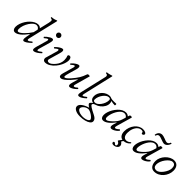

<svg xmlns="http://www.w3.org/2000/svg" viewBox="229 -2080 3707 3707"><g transform="rotate(45 2082.5 -226.0)"><path d="M103 13Q74 13 56 -10.5Q38 -34 38 -72Q38 -119 55 -167.5Q72 -216 100.5 -260.5Q129 -305 165.5 -340Q202 -375 242 -395.5Q282 -416 320 -416Q363 -416 391 -384L439 -586Q446 -618 446 -637Q446 -673 403 -673Q396 -673 395.5 -685.5Q395 -698 402 -698Q427 -698 456 -704.5Q485 -711 505 -721Q512 -725 522 -725Q528 -725 528 -719Q528 -715 527 -707L384 -102Q380 -88 380 -77Q380 -55 398 -55Q410 -55 426 -65Q442 -75 469 -100Q472 -103 482 -94Q492 -85 488 -81Q390 13 344 13Q317 13 317 -36Q317 -56 323.5 -90Q330 -124 338 -160L331 -166Q269 -80 210 -33.5Q151 13 103 13ZM144 -40Q161 -40 188 -58Q215 -76 246 -106Q277 -136 306.5 -172.5Q336 -209 359 -246L380 -335Q355 -384 306 -384Q274 -384 240 -356.5Q206 -329 177 -284.5Q148 -240 130 -188.5Q112 -137 112 -89Q112 -40 144 -40Z M745 -493Q723 -493 707 -509Q691 -525 691 -547Q691 -568 706.5 -583.5Q722 -599 743 -599Q765 -599 781 -583Q797 -567 797 -545Q797 -524 781.5 -508.5Q766 -493 745 -493ZM616 13Q586 13 586 -23Q586 -47 598 -90L660 -307Q671 -349 649 -349Q641 -349 623 -337.5Q605 -326 582 -305Q579 -301 569 -310.5Q559 -320 564 -326Q577 -342 603 -363Q629 -384 657.5 -400Q686 -416 706 -416Q735 -416 735 -381Q735 -358 723 -316L665 -114Q654 -78 655 -62.5Q656 -47 668 -47Q687 -47 744 -93Q749 -97 757.5 -87.5Q766 -78 763 -74Q748 -59 722.5 -38.5Q697 -18 668 -2.5Q639 13 616 13Z M927 13Q900 13 884.5 -3.5Q869 -20 869 -42Q869 -49 869.5 -55.5Q870 -62 872 -66L941 -304Q941 -308 943 -315Q945 -322 945 -329Q945 -349 930 -349Q922 -349 905 -338.5Q888 -328 864 -306Q860 -301 850 -310Q840 -319 845 -324Q858 -341 884 -362.5Q910 -384 938.5 -400Q967 -416 987 -416Q1015 -416 1015 -375Q1015 -357 1004 -318L942 -102Q936 -84 936 -73Q936 -37 982 -37Q1026 -37 1095 -116Q1161 -193 1161 -283Q1161 -345 1142 -382Q1141 -416 1176 -416Q1203 -416 1214.5 -391Q1226 -366 1226 -341Q1226 -280 1187 -197Q1163 -146 1122 -97.5Q1081 -49 1030.5 -18Q980 13 927 13Z M1356 13Q1313 13 1313 -35Q1313 -53 1322 -86L1384 -304Q1396 -349 1373 -349Q1358 -349 1305 -303Q1301 -299 1293 -309.5Q1285 -320 1287 -322Q1303 -341 1329 -363Q1355 -385 1382.5 -400.5Q1410 -416 1429 -416Q1458 -416 1458 -375Q1458 -364 1456 -351.5Q1454 -339 1448 -318L1404 -166Q1384 -95 1384 -74Q1384 -50 1400 -50Q1417 -50 1444 -72Q1471 -94 1501 -127.5Q1531 -161 1558.5 -198Q1586 -235 1605 -265Q1620 -289 1636 -324.5Q1652 -360 1668 -405Q1672 -416 1697 -416Q1728 -416 1728 -407L1645 -109Q1636 -80 1638.5 -67Q1641 -54 1653 -54Q1680 -54 1721 -93Q1726 -98 1735.5 -88.5Q1745 -79 1742 -75Q1729 -59 1703 -38Q1677 -17 1648 -2Q1619 13 1598 13Q1566 13 1566 -28Q1566 -37 1568 -49Q1570 -61 1577 -87L1613 -213Q1564 -151 1517 -100Q1470 -49 1428.5 -18Q1387 13 1356 13Z M1849 13Q1834 13 1826.5 5Q1819 -3 1819 -23Q1819 -43 1829 -87L1947 -594Q1950 -607 1952 -616.5Q1954 -626 1954 -633Q1954 -673 1910 -673Q1904 -673 1903 -685.5Q1902 -698 1910 -698Q1921 -698 1939.5 -701.5Q1958 -705 1978 -710.5Q1998 -716 2012 -721Q2022 -725 2029 -725Q2037 -725 2033 -707L1896 -117Q1886 -77 1887 -62Q1888 -47 1900 -47Q1909 -47 1926.5 -58Q1944 -69 1971 -90Q1979 -95 1985.5 -84Q1992 -73 1990 -70Q1977 -58 1953 -38Q1929 -18 1901 -2.5Q1873 13 1849 13Z M2138 273Q2060 273 2010 245Q1960 217 1960 173Q1960 130 2011.5 90.5Q2063 51 2149 27Q2122 12 2104.5 -4.5Q2087 -21 2087 -33Q2087 -56 2138 -90Q2055 -110 2055 -197Q2055 -239 2073 -278.5Q2091 -318 2121.5 -349Q2152 -380 2191.5 -398Q2231 -416 2273 -416Q2294 -416 2324 -403Q2336 -399 2351.5 -397Q2367 -395 2399 -395Q2425 -395 2462 -397Q2472 -397 2472 -380Q2472 -355 2462 -355Q2416 -355 2360 -368Q2374 -345 2374 -310Q2374 -265 2349.5 -222Q2325 -179 2284 -146Q2243 -113 2191 -98Q2140 -82 2140 -52Q2140 -36 2181 -9Q2222 18 2312 62Q2392 101 2392 159Q2392 192 2358.5 217.5Q2325 243 2267.5 258Q2210 273 2138 273ZM2156 -121Q2184 -121 2213 -141.5Q2242 -162 2266 -195.5Q2290 -229 2305 -269.5Q2320 -310 2320 -350Q2320 -386 2279 -386Q2249 -386 2219.5 -365.5Q2190 -345 2165.5 -311.5Q2141 -278 2126 -238.5Q2111 -199 2111 -160Q2111 -121 2156 -121ZM2183 239Q2221 239 2254.5 230Q2288 221 2308.5 206.5Q2329 192 2329 175Q2329 160 2311 139.5Q2293 119 2265.5 100Q2238 81 2209 68.5Q2180 56 2158 56Q2129 56 2098.5 72.5Q2068 89 2048 113Q2028 137 2028 161Q2028 182 2049 200Q2070 218 2105 228.5Q2140 239 2183 239Z M2511 13Q2480 13 2462.5 -10.5Q2445 -34 2445 -74Q2445 -113 2459.5 -159Q2474 -205 2500.5 -249.5Q2527 -294 2561.5 -331Q2596 -368 2636.5 -390Q2677 -412 2720 -412Q2760 -412 2796 -382L2808 -419Q2810 -427 2825 -429.5Q2840 -432 2853.5 -428.5Q2867 -425 2864 -416L2774 -103Q2768 -79 2768 -70Q2768 -48 2785 -48Q2797 -48 2817 -60.5Q2837 -73 2859 -95Q2864 -99 2874 -90Q2884 -81 2880 -75Q2864 -52 2838 -32Q2812 -12 2784.5 0.5Q2757 13 2736 13Q2700 13 2700 -30Q2700 -50 2710 -86L2729 -144L2724 -146Q2602 13 2511 13ZM2552 -40Q2568 -40 2598 -60.5Q2628 -81 2661 -113Q2694 -145 2720 -181Q2747 -219 2761 -265L2783 -337Q2756 -380 2708 -380Q2677 -380 2648.5 -359.5Q2620 -339 2596 -306Q2572 -273 2554.5 -234Q2537 -195 2527.5 -156.5Q2518 -118 2518 -88Q2518 -40 2552 -40Z M2993 207Q2943 207 2943 175Q2943 151 2968 151Q2978 151 2992 166Q3007 180 3013 180Q3041 180 3041 146Q3041 113 2996 91Q2986 86 2992 77L3041 11Q2998 3 2973 -34.5Q2948 -72 2948 -131Q2948 -188 2966.5 -239.5Q2985 -291 3017.5 -331Q3050 -371 3092 -393.5Q3134 -416 3181 -416Q3221 -416 3246.5 -403Q3272 -390 3272 -369Q3272 -355 3259.5 -344.5Q3247 -334 3234 -334Q3221 -334 3217 -342Q3211 -370 3205 -376Q3202 -379 3193.5 -382Q3185 -385 3170 -385Q3126 -385 3090.5 -354.5Q3055 -324 3034 -271.5Q3013 -219 3013 -155Q3013 -95 3035.5 -63Q3058 -31 3100 -31Q3144 -31 3189 -71Q3194 -76 3202 -69Q3210 -62 3204 -54Q3181 -24 3146 -6.5Q3111 11 3073 13L3053 39Q3043 50 3058 61Q3095 91 3095 125Q3095 149 3079 167.5Q3063 186 3039.5 196.5Q3016 207 2993 207Z M3347 13Q3316 13 3298.5 -10.5Q3281 -34 3281 -74Q3281 -113 3295.5 -159Q3310 -205 3336.5 -249.5Q3363 -294 3397.5 -331Q3432 -368 3472.5 -390Q3513 -412 3556 -412Q3596 -412 3632 -382L3644 -419Q3646 -427 3661 -429.5Q3676 -432 3689.5 -428.5Q3703 -425 3700 -416L3610 -103Q3604 -79 3604 -70Q3604 -48 3621 -48Q3633 -48 3653 -60.5Q3673 -73 3695 -95Q3700 -99 3710 -90Q3720 -81 3716 -75Q3700 -52 3674 -32Q3648 -12 3620.5 0.5Q3593 13 3572 13Q3536 13 3536 -30Q3536 -50 3546 -86L3565 -144L3560 -146Q3438 13 3347 13ZM3388 -40Q3404 -40 3434 -60.5Q3464 -81 3497 -113Q3530 -145 3556 -181Q3583 -219 3597 -265L3619 -337Q3592 -380 3544 -380Q3513 -380 3484.5 -359.5Q3456 -339 3432 -306Q3408 -273 3390.5 -234Q3373 -195 3363.5 -156.5Q3354 -118 3354 -88Q3354 -40 3388 -40ZM3439 -500Q3438 -496 3425.5 -495.5Q3413 -495 3413 -500Q3420 -550 3447.5 -576.5Q3475 -603 3517 -603Q3546 -603 3601 -582Q3629 -569 3649.5 -563.5Q3670 -558 3681 -558Q3702 -558 3719 -574Q3736 -590 3738 -607Q3739 -611 3751.5 -611.5Q3764 -612 3764 -607Q3761 -584 3746.5 -560Q3732 -536 3709.5 -519Q3687 -502 3660 -502Q3636 -502 3577 -525Q3547 -536 3526 -542Q3505 -548 3495 -548Q3471 -548 3456.5 -535Q3442 -522 3439 -500Z M3906 13Q3846 13 3813.5 -31.5Q3781 -76 3781 -151Q3781 -199 3802 -246Q3823 -293 3859 -331.5Q3895 -370 3940 -393Q3985 -416 4032 -416Q4094 -416 4127.5 -375Q4161 -334 4161 -264Q4161 -212 4141.5 -162.5Q4122 -113 4087.5 -73.5Q4053 -34 4006.5 -10.5Q3960 13 3906 13ZM3920 -33Q3949 -33 3981.5 -57Q4014 -81 4042.5 -119Q4071 -157 4089 -199Q4107 -241 4107 -277Q4107 -375 4032 -375Q4000 -375 3966 -349.5Q3932 -324 3903 -284.5Q3874 -245 3856.5 -200.5Q3839 -156 3839 -118Q3839 -33 3920 -33Z"/></g></svg>

Font: Junicode SmExp
Style: Italic
Weight: 400
Width: 6
Italic angle: -11°
Designer: Peter S. Baker
Version: Version 2.205; ttfautohint (v1.8.4)